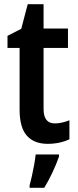

<svg xmlns="http://www.w3.org/2000/svg" viewBox="-20 -680 374 921"><path d="M243 -88Q260 -88 277.5 -92Q295 -96 313 -103V-12Q293 -2 265.5 4Q238 10 209 10Q144 10 109 -29Q74 -68 74 -155V-450H16V-508L82 -542L113 -660H189V-543H306V-450H189V-157Q189 -88 243 -88ZM263 71Q251 106 232 146.5Q213 187 192 221H122V209Q127 191 133 164.5Q139 138 144 110Q149 82 151 61H263Z"/></svg>

Font: Noto Sans Malayalam Condensed SemiBold
Style: Regular
Weight: 600
Width: 3
Designer: Jelle Bosma - Monotype Design Team
Foundry: Monotype Imaging Inc.
Version: Version 2.104; ttfautohint (v1.8.4.7-5d5b)